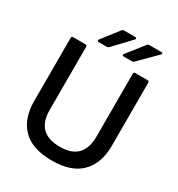

<svg xmlns="http://www.w3.org/2000/svg" viewBox="-224 -1112 1172 1266"><g transform="rotate(30 362.0 -478.5)"><path d="M66 -270V-750Q66 -763 79 -763H171Q184 -763 184 -750V-270Q184 -93 362 -93Q454 -93 496.5 -139.5Q539 -186 539 -270V-750Q539 -763 552 -763H644Q657 -763 657 -750V-270Q657 -138 584 -63Q511 12 362 12Q212 12 139 -62.5Q66 -137 66 -270ZM241 -819Q230 -819 230 -827Q230 -831 233 -835L331 -961Q336 -969 347 -969H431Q442 -969 442 -962Q442 -957 438 -953L318 -826Q311 -819 302 -819ZM431 -819Q420 -819 420 -827Q420 -831 424 -835L523 -961Q529 -969 539 -969H630Q641 -969 641 -962Q641 -958 636 -953L509 -826Q503 -819 494 -819Z"/></g></svg>

Font: Open Sauce Two Medium
Style: Regular
Weight: 500
Designer: Alfredo Marco Pradil
Foundry: Creative Sauce Fz LLC
Version: Version 1.477